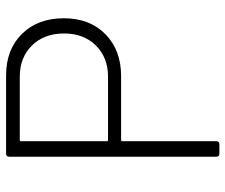

<svg xmlns="http://www.w3.org/2000/svg" viewBox="-75 -666 741 631"><g transform="rotate(-90 295.5 -350.5)"><path d="M96 -10V-691Q96 -701 106 -701H363Q448 -701 499.5 -649Q551 -597 551 -511Q551 -426 498.5 -374.5Q446 -323 361 -323H151Q147 -323 147 -319V-10Q147 0 137 0H106Q96 0 96 -10ZM151 -366H359Q422 -366 461.5 -406Q501 -446 501 -510Q501 -576 461.5 -616Q422 -656 359 -656H151Q147 -656 147 -652V-370Q147 -366 151 -366Z"/></g></svg>

Font: Barlow GEO Light
Style: Regular
Weight: 300
Designer: Jeremy Tribby
Foundry: Tribby Type
Version: Version 1.408